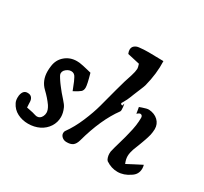

<svg xmlns="http://www.w3.org/2000/svg" viewBox="-161 -1040 1352 1271"><g transform="rotate(30 515.5 -404.5)"><path d="M667 -432.1V-431.2Q665.5 -428.7 664.1 -423.1Q662.6 -417.5 662.1 -416Q660.6 -416.5 657.7 -417.5Q654.8 -418.5 652.8 -419.4Q650.9 -420.4 649.9 -421.9L648.9 -425.8Q648.9 -431.2 653.8 -436Q663.6 -452.6 670.2 -466.3Q676.8 -480 680.2 -489Q683.6 -498 691.4 -517.3Q699.2 -536.6 707 -555.2Q708 -557.6 713.1 -569.8Q718.3 -582 722.7 -593.5Q727.1 -605 728 -608.9Q754.9 -712.9 751 -807.1Q730.5 -807.1 693.1 -808.1Q655.8 -809.1 638.2 -809.1Q598.6 -809.1 567.9 -805.2Q547.4 -803.7 533.2 -792.2Q519 -780.8 519 -761.2Q519 -747.6 525.9 -731.9Q584 -717.8 619.1 -710.9Q627.9 -684.1 627 -675.8Q626 -654.3 615.2 -620.1Q596.7 -567.4 574.7 -484.4Q552.7 -401.4 536.9 -342Q521 -282.7 490.2 -210Q459.5 -137.2 418.9 -81.1Q414.1 -74.7 414.1 -63Q414.1 -47.4 427.7 -34.9Q441.4 -22.5 460.9 -22Q492.2 -21 509.8 -33.4Q527.3 -45.9 536.1 -77.1Q586.4 -262.2 669.9 -376Q672.9 -380.4 672.9 -389.2Q672.9 -410.2 668 -432.6Q667 -438 667 -432.1ZM371.1 -499Q361.3 -501.5 341.8 -506.3Q322.3 -511.2 306.2 -514.6Q290 -518.1 275.9 -520Q270 -521 255.9 -521Q204.6 -521 167 -489.3Q129.4 -457.5 123 -405.8Q120.1 -385.7 120.1 -366.2Q120.1 -294.4 168 -249Q207.5 -211.4 233.9 -173.8Q252 -146 252 -124Q252 -108.9 245.1 -95.2Q232.4 -70.8 209 -70.8Q201.7 -70.8 187.7 -75.2Q173.8 -79.6 170.9 -80.1Q160.6 -82.5 142.8 -85.9Q125 -89.4 123 -89.8Q122.6 -96.7 122.1 -105.2Q121.6 -113.8 121.3 -118.7Q121.1 -123.5 121.1 -127.9Q121.1 -148.9 111.1 -162.1Q101.1 -175.3 81.1 -175.8Q43.9 -178.2 36.1 -130.9Q35.2 -125 35.2 -115.2Q35.2 -92.3 43 -77.1Q62 -38.1 99.4 -19Q136.7 0 181.2 0Q228 0 267.1 -19Q305.7 -38.6 327.4 -72.5Q349.1 -106.4 349.1 -147Q349.1 -177.7 334 -211.9Q326.7 -229 302 -255.9Q277.3 -282.7 272.9 -289.1Q271 -291.5 263.2 -301.3Q255.4 -311 252.7 -314.5Q250 -317.9 243.4 -326.4Q236.8 -335 233.2 -340.1Q229.5 -345.2 224.4 -352.8Q219.2 -360.4 215.1 -367.2Q210.9 -374 207 -380.9Q202.1 -390.6 202.1 -397.9Q202.1 -422.4 232.9 -439Q244.6 -444.8 256.8 -444.8Q281.2 -444.8 293 -420.9Q299.8 -409.2 305.9 -394.5Q312 -379.9 319.1 -361.6Q326.2 -343.3 330.1 -334Q368.7 -354.5 380.9 -365.5Q393.1 -376.5 393.1 -397.9Q393.1 -421.9 371.1 -499ZM770 -416Q784.7 -429.2 793.9 -429.2Q801.3 -429.2 806.2 -423.6Q811 -418 811 -408.2Q811 -349.6 793 -282.2Q787.1 -253.9 770.8 -198.5Q754.4 -143.1 748 -113.8Q747.1 -108.9 747.1 -98.1Q747.1 -84 751.7 -69.3Q756.3 -54.7 763.2 -48.8Q806.2 -20 853 -20Q901.4 -20 946.8 -51.8Q985.8 -75.7 985.8 -121.1Q985.8 -132.8 981.9 -147.9Q959.5 -137.2 923.6 -117.9Q887.7 -98.6 872.1 -90.8Q859.9 -119.1 859.9 -144Q859.9 -157.7 863.3 -173.1Q866.7 -188.5 870.6 -199.2Q874.5 -210 881.3 -226.8Q888.2 -243.7 891.1 -252Q893.1 -257.8 899.2 -273.9Q905.3 -290 907.7 -297.6Q910.2 -305.2 914.8 -319.3Q919.4 -333.5 921.4 -343Q923.3 -352.5 925 -364.7Q926.8 -377 926.8 -388.2Q926.8 -427.2 900.1 -452.6Q873.5 -478 830.1 -481Q820.8 -481 810.1 -478.5Q799.3 -476.1 782.7 -470.2Q766.1 -464.4 762.2 -462.9Q763.7 -454.6 766.4 -439.5Q769 -424.3 770 -416Z"/></g></svg>

Font: Sonetni venez Italic
Style: Regular
Weight: 400
Italic angle: -14°
Designer: Alja Herlah
Foundry: Type Salon
Version: Version 1.000;hotconv 1.0.109;makeotfexe 2.5.65596